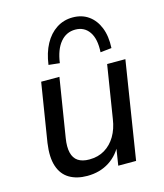

<svg xmlns="http://www.w3.org/2000/svg" viewBox="-113 -832 790 925"><g transform="rotate(-15 282.5 -369.0)"><path d="M208 9Q156 9 119.5 -12.5Q83 -34 68 -79Q53 -124 63 -194L110 -487H201L154 -194Q147 -151 154 -122Q161 -93 182 -79Q203 -65 238 -65Q282 -65 315 -85Q348 -105 369 -140.5Q390 -176 397 -224L439 -487H530L453 0H364L381 -108H391Q366 -52 318.5 -21.5Q271 9 208 9ZM220 -550 165 -556Q173 -615 196 -657.5Q219 -700 255 -723.5Q291 -747 336 -747Q382 -747 415 -723.5Q448 -700 465 -657.5Q482 -615 479 -556L423 -550Q427 -616 402.5 -651.5Q378 -687 333 -687Q288 -687 258.5 -651.5Q229 -616 220 -550Z"/></g></svg>

Font: Nunito Sans 12pt ExtraLight 12pt Medium
Style: Italic
Weight: 500
Italic angle: -9°
Version: Version 3.101;gftools[0.9.27]